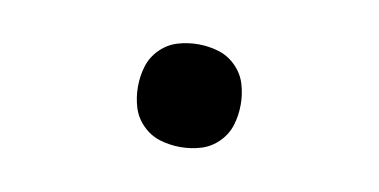

<svg xmlns="http://www.w3.org/2000/svg" viewBox="-33 -213 566 287"><g transform="rotate(10 250.0 -70.0)"><path d="M250 8Q234 8 219 3.5Q204 -1 192.5 -12.5Q181 -24 176.5 -39Q172 -54 172 -70Q172 -86 176.5 -101Q181 -116 192.5 -127.5Q204 -139 219 -143.5Q234 -148 250 -148Q266 -148 281 -143.5Q296 -139 307.5 -127.5Q319 -116 323.5 -101Q328 -86 328 -70Q328 -54 323.5 -39Q319 -24 307.5 -12.5Q296 -1 281 3.5Q266 8 250 8Z"/></g></svg>

Font: Iosevka Custom
Style: Regular
Weight: 400
Monospace: yes
Designer: Belleve Invis
Foundry: Belleve Invis
Version: Version 32.5.0; ttfautohint (v1.8.4)